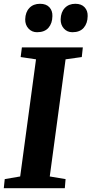

<svg xmlns="http://www.w3.org/2000/svg" viewBox="-27 -993 483 1013"><path d="M-7 0 -2 -48 79.5 -62 163 -680 82 -692 88.5 -743H410L404.5 -692L319 -680L235.5 -62L319 -48L315 0ZM168.5 -823Q141 -823 123.2 -842.5Q105.5 -862 106 -891Q107 -929 128 -951Q149 -973 184 -973Q217 -973 233.8 -954.5Q250.5 -936 249.5 -908Q249 -870 228.8 -846.5Q208.5 -823 168.5 -823ZM355 -823Q327.5 -823 310 -842.5Q292.5 -862 293 -891Q294 -929 315 -951Q336 -973 370.5 -973Q402.5 -973 419.5 -954.5Q436.5 -936 435.5 -908Q435 -870 414.8 -846.5Q394.5 -823 355 -823Z"/></svg>

Font: Merriweather 20pt ExtraBold
Style: Italic
Weight: 800
Italic angle: -7.8°
Version: Version 2.101